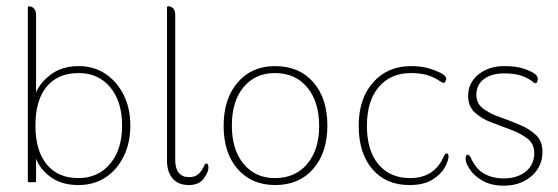

<svg xmlns="http://www.w3.org/2000/svg" viewBox="-20 -576 1763 607"><path d="M94 -74V-3Q94 0 91 0H71Q68 0 68 -3V-553Q68 -556 71 -556H73Q80 -556 87 -549.5Q94 -543 94 -528V-284Q107 -315 141.5 -341Q176 -367 229 -367Q277 -367 313.5 -342.5Q350 -318 371 -276Q392 -234 392 -179Q392 -124 371 -81.5Q350 -39 313.5 -15Q277 9 228 9Q176 9 142 -15Q108 -39 94 -74ZM228 -13Q290 -13 328 -58Q366 -103 366 -179Q366 -255 328.5 -300Q291 -345 229 -345Q163 -345 127.5 -302Q92 -259 92 -179Q92 -100 127.5 -56.5Q163 -13 228 -13Z M577 9Q543 9 525.5 -12Q508 -33 508 -68V-553Q508 -556 511 -556H513Q521 -556 527.5 -549.5Q534 -543 534 -528V-69Q534 -44 545 -30Q556 -16 578 -16Q596 -16 607 -25.5Q618 -35 625 -51Q628 -59 632 -59Q636 -59 637.5 -55Q639 -51 639 -46Q639 -32 624 -11.5Q609 9 577 9Z M850 9Q776 9 731.5 -41.5Q687 -92 687 -178Q687 -264 731.5 -315.5Q776 -367 849 -367Q926 -367 970.5 -316Q1015 -265 1015 -179Q1015 -94 970.5 -42.5Q926 9 850 9ZM849 -13Q914 -13 951.5 -58Q989 -103 989 -178Q989 -254 951.5 -299.5Q914 -345 849 -345Q787 -345 750 -300.5Q713 -256 713 -179Q713 -103 750 -58Q787 -13 849 -13Z M1274 9Q1200 9 1157 -41.5Q1114 -92 1114 -178Q1114 -265 1160 -316Q1206 -367 1279 -367Q1308 -367 1328 -362Q1348 -357 1370 -347Q1384 -340 1388 -334Q1392 -328 1390 -323L1388 -319Q1386 -314 1383 -314Q1381 -314 1378.5 -315.5Q1376 -317 1373 -318Q1353 -332 1331 -338.5Q1309 -345 1279 -345Q1215 -345 1177.5 -301Q1140 -257 1140 -178Q1140 -100 1176.5 -56.5Q1213 -13 1276 -13Q1317 -13 1343.5 -31.5Q1370 -50 1383 -82Q1386 -86 1387.5 -88.5Q1389 -91 1392 -91Q1398 -91 1398 -81Q1398 -68 1386 -46.5Q1374 -25 1347 -8Q1320 9 1274 9Z M1680 -324 1679 -319Q1677 -313 1674 -313Q1669 -313 1664 -318Q1645 -332 1624 -338Q1603 -344 1574 -344Q1534 -344 1510 -326Q1486 -308 1486 -276Q1486 -249 1507 -233Q1528 -217 1559.5 -206Q1591 -195 1622 -182Q1653 -169 1674 -149.5Q1695 -130 1695 -96Q1695 -49 1660 -19Q1625 11 1573 11Q1532 11 1505 -5Q1478 -21 1465 -41Q1452 -61 1452 -74Q1452 -87 1459 -87Q1463 -87 1468 -78Q1484 -42 1510.5 -27Q1537 -12 1573 -12Q1615 -12 1642 -33.5Q1669 -55 1669 -92Q1669 -121 1648 -137.5Q1627 -154 1596 -165.5Q1565 -177 1533.5 -189Q1502 -201 1481 -220.5Q1460 -240 1460 -273Q1460 -314 1492.5 -340.5Q1525 -367 1574 -367Q1601 -367 1620.5 -363Q1640 -359 1660 -349Q1674 -342 1677.5 -335.5Q1681 -329 1680 -324Z"/></svg>

Font: Zain ExtraLight
Style: Regular
Weight: 200
Designer: Zain,Boutros
Foundry: Mobile Telecommunications Company (Zain), 2024
Version: Version 1.51; ttfautohint (v1.8.4)